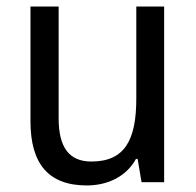

<svg xmlns="http://www.w3.org/2000/svg" viewBox="-20 -556 599 586"><path d="M481 -536H396V-255C396 -129 361 -63 259 -63C191 -63 159 -106 159 -195V-536H73V-186C73 -56 128 10 245 10C307 10 365 -16 395 -71H400L412 0H481Z"/></svg>

Font: Noto Sans Arabic UI SmCn
Style: Regular
Weight: 400
Width: 4
Designer: Monotype Design Team, Nadine Chahine and Nizar Qandah
Foundry: Monotype Imaging Inc.
Version: Version 2.010